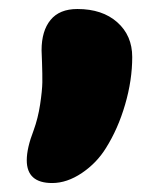

<svg xmlns="http://www.w3.org/2000/svg" viewBox="-20 -224 362 424"><path d="M95.2 180.2Q39.1 180.2 39.1 129.9Q39.1 103 54.2 64Q64 37.1 68.6 6.6Q73.2 -23.9 73.5 -42.2Q73.7 -60.5 72.8 -85.7Q71.8 -110.8 71.8 -112.8Q71.8 -155.8 91.6 -179.9Q111.3 -204.1 150.9 -204.1Q206.1 -204.1 239 -174.8Q272 -145.5 272 -98.1Q272 -46.9 256.3 6.8Q240.7 60.5 213.9 103Q193.8 135.7 160.9 158Q127.9 180.2 95.2 180.2Z"/></svg>

Font: Shantell Sans Normal
Style: Regular
Weight: 800
Designer: Stephen Nixon, Anya Danilova, Shantell Martin
Foundry: Arrow Type
Version: Version 1.006;[559af2be0]